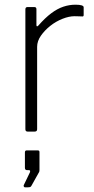

<svg xmlns="http://www.w3.org/2000/svg" viewBox="-20 -560 402 817"><path d="M98 0Q93 0 90.5 -2.5Q88 -5 88 -10V-520Q88 -530 97 -530H126Q135 -530 135 -521V-454Q135 -449 137 -448Q139 -447 143 -451Q172 -484 198 -503.5Q224 -523 249.5 -531.5Q275 -540 301 -540Q336 -540 336 -529V-496Q336 -490 331 -490Q325 -490 317.5 -490.5Q310 -491 297 -491Q274 -491 246 -480Q218 -469 194 -450Q170 -431 154 -408Q138 -385 138 -361V-10Q138 0 127 0H98ZM86 237Q83 237 81.5 234Q80 231 81 228L107 174Q109 169 108 166.5Q107 164 103 164H95Q86 164 86 154V89Q86 80 93 80H141Q148 80 148 87V164Q148 165 147.5 167.5Q147 170 147 171L114 230Q112 234 109 235.5Q106 237 99 237Z"/></svg>

Font: Libre Franklin ExtraLight
Style: Regular
Weight: 250
Designer: Pablo Impallari, Rodrigo Fuenzalida, Nhung Nguyen
Foundry: Impallari Type
Version: Version 3.000